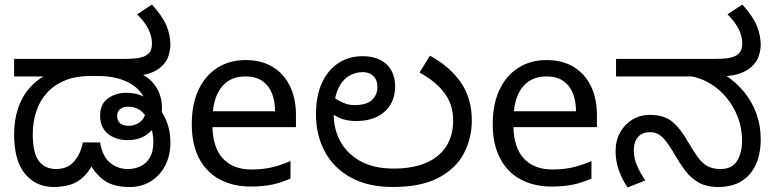

<svg xmlns="http://www.w3.org/2000/svg" viewBox="-20 -810 3406 844"><path d="M216 12Q138 12 90 -46Q42 -104 42 -220Q42 -282 59.5 -334Q77 -386 112 -425.5Q147 -465 197 -487L212 -474H42V-551H518Q571 -551 593.5 -556Q616 -561 626 -569Q640 -579 644 -591.5Q648 -604 648 -618Q648 -651 632 -682.5Q616 -714 583 -747L648 -790Q695 -738 712 -696.5Q729 -655 729 -612Q729 -593 721 -565.5Q713 -538 688 -516Q678 -507 663.5 -499Q649 -491 631 -485.5Q613 -480 589 -477L592 -488Q627 -474 649 -450Q671 -426 681.5 -397Q692 -368 692 -337Q692 -319 689.5 -305Q687 -291 679 -275Q677 -271 672 -268Q667 -265 665 -261Q648 -232 617 -213Q586 -194 542 -194Q509 -194 481.5 -205.5Q454 -217 437 -241Q420 -265 420 -301Q420 -353 454.5 -377.5Q489 -402 534 -402Q568 -402 591.5 -393.5Q615 -385 633 -372Q678 -347 703.5 -296.5Q729 -246 729 -184Q729 -125 705.5 -81Q682 -37 642 -12.5Q602 12 550 12Q482 12 441.5 -14.5Q401 -41 366 -104L398 -109Q375 -58 346.5 -32Q318 -6 285 3Q252 12 216 12ZM227 -67Q277 -67 306 -100.5Q335 -134 344 -184H420Q430 -123 463.5 -95Q497 -67 542 -67Q572 -67 597.5 -79Q623 -91 638.5 -117Q654 -143 654 -185Q654 -223 642 -258.5Q630 -294 605.5 -317.5Q581 -341 543 -341Q522 -341 508.5 -330.5Q495 -320 495 -301Q495 -279 508 -268Q521 -257 547 -257Q563 -257 580.5 -264.5Q598 -272 610 -289.5Q622 -307 622 -337Q622 -367 606.5 -392.5Q591 -418 562.5 -437Q534 -456 495.5 -466Q457 -476 411 -476H376Q314 -476 267 -457Q220 -438 188 -403.5Q156 -369 140 -322Q124 -275 124 -220Q124 -137 151 -102Q178 -67 227 -67Z M1060 -546Q1129 -546 1178.5 -516Q1228 -486 1254.5 -431.5Q1281 -377 1281 -304V-251H914Q916 -160 960.5 -112.5Q1005 -65 1085 -65Q1136 -65 1175.5 -74.5Q1215 -84 1257 -102V-25Q1216 -7 1176 1.5Q1136 10 1081 10Q1005 10 946.5 -21Q888 -52 855.5 -113.5Q823 -175 823 -264Q823 -352 852.5 -415Q882 -478 935.5 -512Q989 -546 1060 -546ZM1059 -474Q996 -474 959.5 -433.5Q923 -393 916 -321H1189Q1189 -367 1175 -401Q1161 -435 1132.5 -454.5Q1104 -474 1059 -474Z M1707 12Q1599 12 1523.5 -29Q1448 -70 1408.5 -142.5Q1369 -215 1369 -308Q1369 -387 1394.5 -444Q1420 -501 1466.5 -532Q1513 -563 1574 -563Q1619 -563 1651 -547Q1683 -531 1700 -501Q1717 -471 1717 -429Q1717 -386 1697.5 -352Q1678 -318 1639.5 -298Q1601 -278 1544 -278Q1522 -278 1503 -282Q1484 -286 1468.5 -293.5Q1453 -301 1440 -309L1450 -380Q1460 -373 1473.5 -365.5Q1487 -358 1503 -353Q1519 -348 1538 -348Q1591 -348 1615 -370.5Q1639 -393 1639 -427Q1639 -459 1621 -476Q1603 -493 1574 -493Q1541 -493 1512 -475Q1483 -457 1465 -416Q1447 -375 1447 -306Q1447 -241 1477 -187Q1507 -133 1565.5 -101Q1624 -69 1710 -69Q1794 -69 1852.5 -94Q1911 -119 1941.5 -166.5Q1972 -214 1972 -281Q1972 -352 1932 -403.5Q1892 -455 1824 -491L1870 -565Q1957 -518 2005.5 -448Q2054 -378 2054 -281Q2054 -201 2018.5 -134.5Q1983 -68 1906.5 -28Q1830 12 1707 12Z M2383 -546Q2452 -546 2501.5 -516Q2551 -486 2577.5 -431.5Q2604 -377 2604 -304V-251H2237Q2239 -160 2283.5 -112.5Q2328 -65 2408 -65Q2459 -65 2498.5 -74.5Q2538 -84 2580 -102V-25Q2539 -7 2499 1.5Q2459 10 2404 10Q2328 10 2269.5 -21Q2211 -52 2178.5 -113.5Q2146 -175 2146 -264Q2146 -352 2175.5 -415Q2205 -478 2258.5 -512Q2312 -546 2383 -546ZM2382 -474Q2319 -474 2282.5 -433.5Q2246 -393 2239 -321H2512Q2512 -367 2498 -401Q2484 -435 2455.5 -454.5Q2427 -474 2382 -474Z M3138 12Q3085 12 3050.5 -8Q3016 -28 2992.5 -59.5Q2969 -91 2949 -125Q2924 -169 2906 -191Q2888 -213 2872.5 -221Q2857 -229 2837 -229Q2803 -229 2784.5 -207.5Q2766 -186 2766 -148Q2766 -116 2780 -82.5Q2794 -49 2817 -17L2739 14Q2716 -18 2701 -60Q2686 -102 2686 -145Q2686 -192 2706 -228Q2726 -264 2760 -284.5Q2794 -305 2836 -305Q2898 -305 2934 -276Q2970 -247 3004 -187Q3027 -148 3046 -121Q3065 -94 3088.5 -80.5Q3112 -67 3147 -67Q3199 -67 3220.5 -103.5Q3242 -140 3242 -190Q3242 -260 3212.5 -320Q3183 -380 3133.5 -420.5Q3084 -461 3022 -474H2688V-551H3113Q3167 -551 3188.5 -556Q3210 -561 3221 -569Q3234 -579 3238.5 -591.5Q3243 -604 3243 -618Q3243 -651 3227 -682.5Q3211 -714 3178 -747L3243 -790Q3290 -738 3307 -696.5Q3324 -655 3324 -612Q3324 -593 3316 -565.5Q3308 -538 3283 -516Q3258 -494 3223 -484Q3188 -474 3130 -474H3106L3163 -483Q3214 -451 3250 -407Q3286 -363 3305 -310.5Q3324 -258 3324 -198Q3324 -100 3275.5 -44Q3227 12 3138 12Z"/></svg>

Font: kannada15
Style: Book
Weight: 400
Designer: Jelle Bosma - Monotype Design Team
Foundry: Monotype Imaging Inc.
Version: Version 2.003